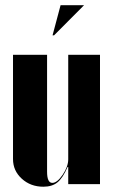

<svg xmlns="http://www.w3.org/2000/svg" viewBox="-20 -705 433 735"><path d="M187 -569.8H181.2L211.9 -685.1H301.8ZM238.8 -65.9Q220.7 -23.9 200.2 -7.1Q179.7 9.8 146 9.8Q97.2 9.8 63.5 -20.8Q29.8 -51.3 29.8 -96.2V-495.1H160.2V-47.9Q160.2 -4.9 180.2 -4.9Q198.7 -4.9 220 -36.1Q241.2 -67.4 241.2 -95.2V-495.1H362.8V0H241.2V-65.9Z"/></svg>

Font: Moniqa Black Display
Style: Regular
Weight: 900
Designer: Rajesh Rajput
Foundry: Rajesh Rajput
Version: Version 1.000